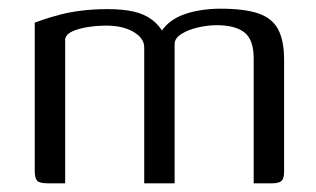

<svg xmlns="http://www.w3.org/2000/svg" viewBox="-20 -422 728 442"><path d="M90 0Q72 0 66 -5.5Q60 -11 60 -29V-370Q68 -373 83 -378Q98 -383 119 -388.5Q140 -394 167.5 -397.5Q195 -401 228 -401Q262 -401 287 -395.5Q312 -390 330 -376.5Q348 -363 360 -340H346Q354 -357 369 -369.5Q384 -382 404 -389Q424 -396 445.5 -399Q467 -402 487 -402Q543 -402 575 -391Q607 -380 620.5 -354Q634 -328 634 -285V-27Q634 -11 628 -5.5Q622 0 606 0H564Q564 -72 564 -143.5Q564 -215 564 -287Q564 -331 542.5 -347.5Q521 -364 479 -364Q459 -364 436.5 -359Q414 -354 398 -344Q382 -334 382 -321V0H312V-313Q312 -334 287.5 -348.5Q263 -363 225 -363Q202 -363 181 -359.5Q160 -356 146 -349.5Q132 -343 130 -332V0Z"/></svg>

Font: Genos Thin
Style: Regular
Weight: 400
Version: Version 1.010